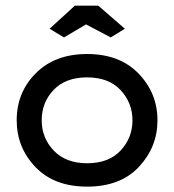

<svg xmlns="http://www.w3.org/2000/svg" viewBox="-20 -657 626 690"><path d="M40 -224.6Q40 -325.2 108.9 -394Q177.7 -462.9 293 -462.9Q410.2 -462.9 478 -392.6Q545.9 -322.3 545.9 -224.6Q545.9 -128.9 479.5 -57.6Q413.1 13.7 293 13.7Q174.8 13.7 107.4 -56.6Q40 -127 40 -224.6ZM129.9 -224.6Q129.9 -161.1 173.3 -115.7Q216.8 -70.3 293 -70.3Q371.1 -70.3 413.6 -116.2Q456.1 -162.1 456.1 -224.6Q456.1 -287.1 413.6 -333Q371.1 -378.9 293 -378.9Q215.8 -378.9 172.9 -334Q129.9 -289.1 129.9 -224.6ZM249 -636.7H333L428.7 -553.7L377.9 -522.5L289.1 -569.3L210 -522.5L158.2 -553.7Z"/></svg>

Font: Thabit-Bold
Style: Bold
Weight: 700
Designer: Regenerated by Nadim Shaikli
Foundry: MAK Alagha
Version: 0.01